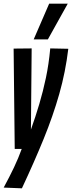

<svg xmlns="http://www.w3.org/2000/svg" viewBox="-34 -809 391 1043"><path d="M239 -546 337 -544Q322 -418 288 -298.5Q254 -179 203 -54Q152 71 85 214L-14 210Q18 151 42 100.5Q66 50 84 0H46L40 -545L138 -546L134 -105Q159 -175 179.5 -244Q200 -313 215.5 -386.5Q231 -460 239 -546ZM149 -595 233 -789H334L226 -595Z"/></svg>

Font: Georama ExtraCondensed SemiBold
Style: Italic
Weight: 600
Width: 2
Italic angle: -9°
Designer: Jean-Baptiste Levee
Foundry: Production Type
Version: Version 1.000